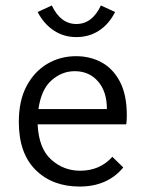

<svg xmlns="http://www.w3.org/2000/svg" viewBox="-20 -674 540 704"><path d="M272 10Q172 10 110.5 -51Q49 -112 49 -227Q49 -305 77.5 -358.5Q106 -412 153.5 -440Q201 -468 259 -468Q311 -468 353 -445Q395 -422 420 -374Q445 -326 445 -251Q445 -243 444.5 -234.5Q444 -226 443 -218H118Q122 -130 167.5 -89Q213 -48 274 -48Q346 -48 392 -99L432 -60Q374 10 272 10ZM121 -274H372Q372 -338 339.5 -375.5Q307 -413 254 -413Q207 -413 169 -379.5Q131 -346 121 -274ZM350 -654 402 -630Q380 -586 343.5 -562Q307 -538 260 -538Q214 -538 177.5 -562Q141 -586 118 -630L170 -654Q202 -586 260 -586Q318 -586 350 -654Z"/></svg>

Font: Inconsolata Nerd Font Mono
Style: Regular
Weight: 400
Monospace: yes
Designer: Raph Levien, Cyreal, Brenton Simpson
Foundry: Raph Levien, Cyreal, Google
Version: Version 3.000; ttfautohint (v1.8.3);Nerd Fonts 3.0.2